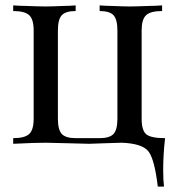

<svg xmlns="http://www.w3.org/2000/svg" viewBox="-20 -534 655 713"><path d="M506 -421V-93Q506 -50 523 -35.5Q540 -21 593 -21Q586 39 586 97Q586 136 589 159H566Q554 58 531.5 28.5Q509 -1 432 -4Q418 -4 368 -2Q318 0 311 0Q304 0 234 -2Q166 -4 149 -4Q110 -4 29 0V-21Q72 -21 88.5 -36.5Q105 -52 105 -93V-421Q105 -462 88.5 -477.5Q72 -493 29 -493V-514Q32 -514 38 -513.5Q44 -513 55 -512.5Q66 -512 76 -512Q128 -510 149 -510Q172 -510 218 -512Q227 -512 237.5 -512.5Q248 -513 253.5 -513.5Q259 -514 261 -514V-493Q224 -493 209.5 -477.5Q195 -462 195 -421V-93Q195 -52 209.5 -36.5Q224 -21 261 -21H350Q387 -21 401.5 -36.5Q416 -52 416 -93V-421Q416 -462 401.5 -477.5Q387 -493 350 -493V-514Q352 -514 357.5 -513.5Q363 -513 373.5 -512.5Q384 -512 393 -512Q439 -510 462 -510Q484 -510 534 -512Q545 -512 556 -512.5Q567 -513 573 -513.5Q579 -514 582 -514V-493Q539 -493 522.5 -477.5Q506 -462 506 -421Z"/></svg>

Font: Playfair Display
Style: Regular
Weight: 400
Designer: Claus Eggers S?rensen
Foundry: Claus Eggers S?rensen
Version: Version 1.003